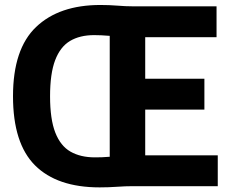

<svg xmlns="http://www.w3.org/2000/svg" viewBox="-20 -766 942 790"><path d="M390 5Q215 5 124.2 -85.5Q33.5 -176 33.5 -370Q33.5 -564.5 128.5 -655Q223.5 -745.5 393 -745.5Q429.5 -745.5 463 -742.8Q496.5 -740 525.5 -740H871V-613H577.5V-442H821V-315H577.5V-127H876V0H526.5Q497 0 461.5 2.5Q426 5 390 5ZM370.5 -118.5Q385 -118.5 399.5 -119Q414 -119.5 431.5 -121V-618.5Q413 -620 396.8 -620.8Q380.5 -621.5 367.5 -621.5Q308.5 -621.5 268.2 -597.5Q228 -573.5 207 -518.5Q186 -463.5 186 -370Q186 -275.5 207.5 -220.5Q229 -165.5 270.2 -142Q311.5 -118.5 370.5 -118.5Z"/></svg>

Font: Encode Sans Condensed Condensed
Style: Bold
Weight: 700
Width: 3
Designer: Multiple Designers
Foundry: Impallari Type
Version: Version 3.000; ttfautohint (v1.8.3) -l 8 -r 50 -G 200 -x 14 